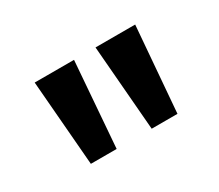

<svg xmlns="http://www.w3.org/2000/svg" viewBox="-62 -896 573 503"><g transform="rotate(-30 225.0 -644.0)"><path d="M94 -515H172L192 -773H73ZM278 -515H356L377 -773H257Z"/></g></svg>

Font: Noto Sans Telugu Condensed SemiBold
Style: Regular
Weight: 600
Width: 3
Designer: Jelle Bosma - Monotype Design Team
Foundry: Monotype Imaging Inc.
Version: Version 2.005